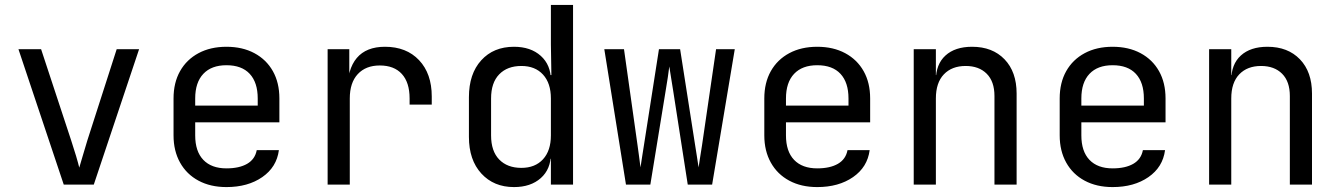

<svg xmlns="http://www.w3.org/2000/svg" viewBox="-20 -750 5440 780"><path d="M239 0 55 -550H147L269 -180Q280 -147 289 -116.5Q298 -86 302 -69Q307 -86 316 -116.5Q325 -147 335 -180L454 -550H545L361 0Z M900 10Q835 10 786.5 -16Q738 -42 711.5 -89.5Q685 -137 685 -200V-350Q685 -414 711.5 -461Q738 -508 786.5 -534Q835 -560 900 -560Q965 -560 1013.5 -534Q1062 -508 1088.5 -461Q1115 -414 1115 -350V-253H773V-200Q773 -135 806 -100.5Q839 -66 900 -66Q952 -66 984 -84.5Q1016 -103 1023 -140H1113Q1104 -71 1045.5 -30.5Q987 10 900 10ZM1027 -313V-350Q1027 -415 994.5 -450Q962 -485 900 -485Q839 -485 806 -450Q773 -415 773 -350V-321H1034Z M1311 0V-550H1399V-445H1420L1391 -380Q1391 -469 1429.5 -514.5Q1468 -560 1544 -560Q1631 -560 1682.5 -505.5Q1734 -451 1734 -358V-325H1644V-350Q1644 -415 1612.5 -449.5Q1581 -484 1523 -484Q1466 -484 1433.5 -449Q1401 -414 1401 -350V0Z M2068 10Q1986 10 1935.5 -45Q1885 -100 1885 -194V-355Q1885 -450 1935 -505Q1985 -560 2068 -560Q2136 -560 2177 -523Q2218 -486 2218 -424L2200 -445H2220L2218 -570V-730H2308V0H2218V-105H2200L2218 -126Q2218 -63 2177 -26.5Q2136 10 2068 10ZM2098 -68Q2154 -68 2186 -103Q2218 -138 2218 -200V-350Q2218 -412 2186 -447Q2154 -482 2098 -482Q2041 -482 2008 -448Q1975 -414 1975 -350V-200Q1975 -136 2008 -102Q2041 -68 2098 -68Z M2523 0 2435 -550H2515L2570 -160Q2573 -138 2576.5 -112.5Q2580 -87 2582 -70Q2584 -87 2588.5 -112.5Q2593 -138 2596 -160L2657 -550H2743L2804 -160Q2807 -138 2811.5 -112.5Q2816 -87 2818 -70Q2820 -87 2824.5 -112.5Q2829 -138 2832 -160L2889 -550H2965L2873 0H2774L2715 -380Q2711 -408 2706 -436Q2701 -464 2699 -480Q2697 -464 2693 -436Q2689 -408 2684 -380L2622 0Z M3300 10Q3235 10 3186.5 -16Q3138 -42 3111.5 -89.5Q3085 -137 3085 -200V-350Q3085 -414 3111.5 -461Q3138 -508 3186.5 -534Q3235 -560 3300 -560Q3365 -560 3413.5 -534Q3462 -508 3488.5 -461Q3515 -414 3515 -350V-253H3173V-200Q3173 -135 3206 -100.5Q3239 -66 3300 -66Q3352 -66 3384 -84.5Q3416 -103 3423 -140H3513Q3504 -71 3445.5 -30.5Q3387 10 3300 10ZM3427 -313V-350Q3427 -415 3394.5 -450Q3362 -485 3300 -485Q3239 -485 3206 -450Q3173 -415 3173 -350V-321H3434Z M3692 0V-550H3782V-445H3801L3782 -424Q3782 -489 3821 -524.5Q3860 -560 3929 -560Q4012 -560 4061 -509Q4110 -458 4110 -370V0H4020V-360Q4020 -419 3988.5 -450.5Q3957 -482 3903 -482Q3847 -482 3814.5 -448Q3782 -414 3782 -350V0Z M4500 10Q4435 10 4386.5 -16Q4338 -42 4311.5 -89.5Q4285 -137 4285 -200V-350Q4285 -414 4311.5 -461Q4338 -508 4386.5 -534Q4435 -560 4500 -560Q4565 -560 4613.5 -534Q4662 -508 4688.5 -461Q4715 -414 4715 -350V-253H4373V-200Q4373 -135 4406 -100.5Q4439 -66 4500 -66Q4552 -66 4584 -84.5Q4616 -103 4623 -140H4713Q4704 -71 4645.5 -30.5Q4587 10 4500 10ZM4627 -313V-350Q4627 -415 4594.5 -450Q4562 -485 4500 -485Q4439 -485 4406 -450Q4373 -415 4373 -350V-321H4634Z M4892 0V-550H4982V-445H5001L4982 -424Q4982 -489 5021 -524.5Q5060 -560 5129 -560Q5212 -560 5261 -509Q5310 -458 5310 -370V0H5220V-360Q5220 -419 5188.5 -450.5Q5157 -482 5103 -482Q5047 -482 5014.5 -448Q4982 -414 4982 -350V0Z"/></svg>

Font: JetBrains Mono Zero
Style: Regular-Zero
Weight: 400
Designer: Philipp Nurullin, Konstantin Bulenkov
Foundry: JetBrains
Version: Version 2.211